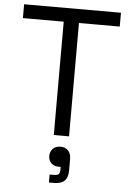

<svg xmlns="http://www.w3.org/2000/svg" viewBox="-62 -745 713 1053"><g transform="rotate(5 294.0 -219.0)"><path d="M252 0Q252 -156.2 252 -624Q195.3 -624 27.3 -624Q27.3 -642.6 27.3 -700.2Q160.2 -700.2 560.5 -700.2Q560.5 -680.7 560.5 -624Q504.9 -624 335.9 -624Q335.9 -467.8 335.9 0Q315.4 0 252 0ZM248 261.7Q248 251 248 217.8Q253.9 217.8 271.5 217.8Q290 217.8 297.9 210.9Q304.7 203.1 304.7 185.5Q304.7 180.7 304.7 170.9Q302.7 170.9 293.9 170.9Q268.6 170.9 252.9 156.2Q237.3 140.6 237.3 116.2Q237.3 91.8 252.9 76.2Q268.6 60.5 294.9 60.5Q320.3 60.5 336.9 77.1Q352.5 93.8 352.5 124Q352.5 144.5 352.5 186.5Q352.5 224.6 334 243.2Q315.4 261.7 275.4 261.7Q265.6 261.7 248 261.7Z"/></g></svg>

Font: Kadena Space Grotesk
Style: Regular
Weight: 400
Designer: Florian Karsten
Version: Version 2.000